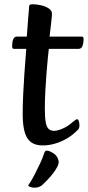

<svg xmlns="http://www.w3.org/2000/svg" viewBox="-20 -671 413 903"><path d="M181.2 13Q130.1 13 108.4 -21.3Q86.7 -55.6 86.7 -135.5Q86.7 -179.9 89.1 -228.8Q91.5 -277.7 94.5 -321.7Q97.5 -365.8 100.2 -397.8Q102.9 -429.8 103.5 -441.3H46Q41 -441.3 39.1 -444Q37.1 -446.7 37.1 -455.1Q37.1 -473.1 42.1 -486Q47.1 -499 59.4 -499H106.1Q107.5 -515.3 109 -537.8Q110.5 -560.3 112.3 -582.5Q114.1 -604.7 115.5 -620.2Q116.8 -635.7 116.8 -638.1Q116.8 -645.2 120 -648.1Q123.2 -651 133.2 -651Q153.5 -651 174.6 -645.8Q195.7 -640.7 210.2 -630.7Q224.6 -620.7 224.6 -604.9Q224.6 -601.8 222.8 -583.8Q220.9 -565.8 218.3 -542.8Q215.8 -519.8 213.1 -499H363.8Q368.7 -499 370.8 -496.6Q373 -494.1 373 -485.4Q373 -468.1 367.8 -454.7Q362.7 -441.3 350 -441.3H209.6Q208.3 -430.8 205.3 -401.3Q202.3 -371.8 199.1 -331.4Q195.9 -291 193.4 -246.4Q190.9 -201.8 190.9 -159.4Q190.9 -118 195.1 -95.5Q199.3 -73.1 209 -64.4Q218.7 -55.6 234.3 -55.6Q249.5 -55.6 273.8 -65.9Q298 -76.1 318.9 -94.6Q329.3 -103.5 334.7 -106.9Q340 -110.3 342.7 -110.3Q347.7 -110.3 350.7 -101.2Q353.6 -92.2 353.6 -82.3Q353.6 -68.5 347.7 -62Q322.3 -35.6 293.8 -19.2Q265.3 -2.7 236.6 5.1Q208 13 181.2 13ZM140.4 211.7Q131.8 211.7 122.1 208.1Q112.4 204.4 112.4 202.4Q112.4 200.4 122.8 185.3Q130.7 173.5 143.2 149.2Q155.8 124.9 168.7 97.4Q181.7 69.9 188.1 48.2Q191.3 41.4 193.4 39.5Q195.5 37.5 200 37.5Q206.6 37.5 213.8 40.5Q221 43.5 228.3 47.9Q235.7 52.2 239.9 56.7Q247.9 64.9 251.3 72.7Q254.6 80.4 255.8 87.4Q257 98.1 250 112.3Q242.9 126.5 231.1 142.3Q219.2 158.2 205 173.1Q190.8 188 177.2 200.6Q168.8 206.4 160.8 209.1Q152.7 211.7 140.4 211.7Z"/></svg>

Font: Briem Hand Thin
Style: Regular
Weight: 100
Designer: Gunnlaugur SE Briem, Eben Sorkin
Foundry: Sorkin Type Co.
Version: Version 1.003